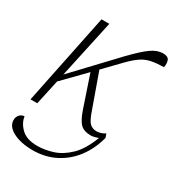

<svg xmlns="http://www.w3.org/2000/svg" viewBox="-190 -652 898 982"><g transform="rotate(30 258.5 -161.5)"><path d="M14 0 124 -536H170L96 -194L322 -433Q381 -494 416 -518.5Q451 -543 484 -543Q514 -543 521 -525.5Q528 -508 523 -484Q480 -483 450 -477Q420 -471 393.5 -453.5Q367 -436 334 -402L243 -308L313 -112Q331 -58 347 -42.5Q363 -27 388 -27Q397 -27 410 -30.5Q423 -34 437 -43L445 -21Q426 51 385.5 105Q345 159 285.5 189.5Q226 220 152 220Q105 220 67.5 208.5Q30 197 9.5 176.5Q-11 156 -8 128Q-7 116 2.5 104Q12 92 31 90Q36 128 68 158.5Q100 189 161 189Q206 189 253 174Q300 159 343 117.5Q386 76 416 -4Q403 1 392 3.5Q381 6 372 6Q333 6 312 -14Q291 -34 272 -90L210 -274L86 -147L54 0Z"/></g></svg>

Font: Noto Serif ExtraLight
Style: Italic
Weight: 200
Italic angle: -12°
Designer: Monotype Design Team
Foundry: Monotype Imaging Inc.
Version: Version 2.014; ttfautohint (v1.8.4.7-5d5b)